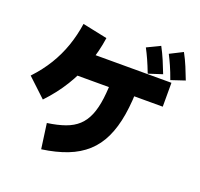

<svg xmlns="http://www.w3.org/2000/svg" viewBox="-152 -1024 1304 1254"><g transform="rotate(20 500.0 -397.0)"><path d="M910 -638V-472H262V-638ZM259 61 235 -113Q306 -123 358 -141.5Q410 -160 444.5 -192Q479 -224 499.5 -273Q520 -322 529 -392Q538 -462 538 -557H714Q714 -437 698.5 -343Q683 -249 650 -179Q617 -109 563.5 -60.5Q510 -12 434.5 17.5Q359 47 259 61ZM158 -248 30 -368Q91 -433 133 -502Q175 -571 201 -646Q227 -721 239 -803L411 -767Q397 -670 364.5 -580Q332 -490 281 -407Q230 -324 158 -248ZM744 -641Q724 -693 707.5 -729.5Q691 -766 674 -798L765 -842Q787 -801 805.5 -757.5Q824 -714 840 -672ZM897 -652Q878 -705 861.5 -742Q845 -779 829 -810L918 -855Q941 -813 959 -769.5Q977 -726 993 -684Z"/></g></svg>

Font: Murecho Thin Black
Style: Regular
Weight: 900
Version: Version 1.010